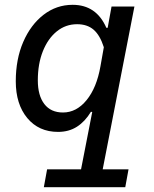

<svg xmlns="http://www.w3.org/2000/svg" viewBox="-20 -559 640 797"><path d="M162 218 175.5 144H358.5L308.5 184.5L376 -161.5L383 -91L357.5 -95Q333 -54.5 299.5 -33Q266 -11.5 221 -11.5Q141 -11.5 93.2 -69Q45.5 -126.5 45.5 -221.5Q45.5 -313.5 76.5 -385Q107.5 -456.5 161 -497.8Q214.5 -539 281.5 -539Q380 -539 421.5 -443.5H459.5L420.5 -408L443 -532H538L398.5 184L380.5 144H513.5L500 218ZM241.5 -92Q297.5 -92 339.5 -143.5Q381.5 -195 397 -284L411 -363Q395 -413 368.5 -435.8Q342 -458.5 300 -458.5Q252.5 -458.5 215.8 -428.8Q179 -399 158 -346.5Q137 -294 137 -225.5Q137 -162.5 164 -127.2Q191 -92 241.5 -92Z"/></svg>

Font: Google Sans Code
Style: Italic
Weight: 400
Italic angle: -10°
Monospace: yes
Designer: Google Sans Code Authors
Foundry: Google LLC
Version: Version 6.000